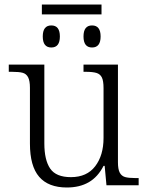

<svg xmlns="http://www.w3.org/2000/svg" viewBox="-20 -823 658 853"><path d="M113 -185V-433Q113 -464 105 -479.5Q97 -495 81 -499.5Q65 -504 33 -504H19V-536H177V-186Q177 -112 203 -74Q229 -36 295 -36Q366 -36 403 -84.5Q440 -133 440 -210V-431Q440 -464 432.5 -479Q425 -494 408.5 -499Q392 -504 361 -504H351V-536H504V-102Q504 -71 512 -56Q520 -41 535.5 -36.5Q551 -32 579 -32H596V0H453L445 -86H440Q415 -37 374.5 -13.5Q334 10 277 10Q195 10 154 -37.5Q113 -85 113 -185ZM166 -803H431V-759H166ZM170 -661Q170 -710 208 -710Q246 -710 246 -661Q246 -612 208 -612Q170 -612 170 -661ZM351 -661Q351 -710 389 -710Q427 -710 427 -661Q427 -612 389 -612Q351 -612 351 -661Z"/></svg>

Font: Noto Serif Light
Style: Regular
Weight: 300
Designer: Monotype Design Team
Foundry: Monotype Imaging Inc.
Version: Version 1.001